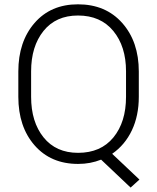

<svg xmlns="http://www.w3.org/2000/svg" viewBox="-20 -741 721 880"><path d="M616.2 -297.4Q616.2 -210.9 584.5 -143.8Q552.7 -76.7 494.1 -36.1L619.1 82L578.6 118.7L443.4 -9.3Q418.5 0.5 392.6 5.4Q366.7 10.3 337.9 10.3Q212.9 10.3 138.4 -75Q64 -160.2 64 -297.4V-413.1Q64 -549.8 138.2 -635.5Q212.4 -721.2 337.4 -721.2Q464.4 -721.2 540.3 -635.5Q616.2 -549.8 616.2 -413.1ZM557.6 -414.1Q557.6 -528.3 499.3 -599.1Q440.9 -669.9 337.4 -669.9Q236.3 -669.9 179.4 -599.1Q122.6 -528.3 122.6 -414.1V-297.4Q122.6 -182.1 179.7 -111.3Q236.8 -40.5 337.9 -40.5Q441.9 -40.5 499.8 -111.1Q557.6 -181.6 557.6 -297.4Z"/></svg>

Font: Roboto Web
Style: Light
Weight: 300
Designer: Google
Version: Version 1.200310; 2013